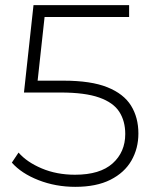

<svg xmlns="http://www.w3.org/2000/svg" viewBox="-20 -720 598 745"><path d="M272 5Q196 5 129.5 -21Q63 -47 26 -89L52 -128Q84 -91 142 -66.5Q200 -42 271 -42Q368 -42 417 -86Q466 -130 466 -200Q466 -250 443 -286Q420 -322 365 -341.5Q310 -361 215 -361H73L110 -700H481V-654H153L126 -407H226Q333 -407 396.5 -381.5Q460 -356 488.5 -310Q517 -264 517 -202Q517 -144 490 -97Q463 -50 408.5 -22.5Q354 5 272 5Z"/></svg>

Font: Montserrat Z Light
Style: Regular
Weight: 300
Designer: Julieta Ulanovsky
Foundry: Julieta Ulanovsky
Version: Version 8.000